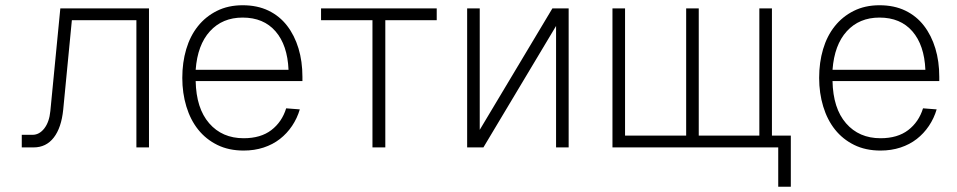

<svg xmlns="http://www.w3.org/2000/svg" viewBox="-20 -562 3650 732"><path d="M63 0V-48H104Q130 -48 149 -72.5Q168 -97 172 -139L210 -530H548V0H500V-485H254L221 -144Q214 -75 185 -37.5Q156 0 108 0Z M909 12Q852 12 808.5 -9.5Q765 -31 735.5 -68Q706 -105 690.5 -156Q675 -207 675 -265Q675 -324 690 -374.5Q705 -425 734.5 -462Q764 -499 807 -520.5Q850 -542 905 -542Q961 -542 1003.5 -521.5Q1046 -501 1074.5 -464Q1103 -427 1118 -377.5Q1133 -328 1133 -269V-253H726Q728 -149 777.5 -92Q827 -35 909 -35Q974 -35 1014.5 -66Q1055 -97 1071 -149L1123 -145Q1113 -111 1093.5 -82Q1074 -53 1047 -32Q1020 -11 985 0.5Q950 12 909 12ZM1080 -296Q1076 -390 1030.5 -442.5Q985 -495 905 -495Q828 -495 780.5 -443Q733 -391 726 -296Z M1400 0V-485H1204V-530H1645V-485H1449V0Z M1761 0V-530H1809V-67L2086 -530H2148V0H2100V-463L1823 0Z M2947 150V0H2315V-530H2363V-45H2596V-530H2644V-45H2875V-530H2923V-45H2995V150Z M3337 12Q3280 12 3236.5 -9.5Q3193 -31 3163.5 -68Q3134 -105 3118.5 -156Q3103 -207 3103 -265Q3103 -324 3118 -374.5Q3133 -425 3162.5 -462Q3192 -499 3235 -520.5Q3278 -542 3333 -542Q3389 -542 3431.5 -521.5Q3474 -501 3502.5 -464Q3531 -427 3546 -377.5Q3561 -328 3561 -269V-253H3154Q3156 -149 3205.5 -92Q3255 -35 3337 -35Q3402 -35 3442.5 -66Q3483 -97 3499 -149L3551 -145Q3541 -111 3521.5 -82Q3502 -53 3475 -32Q3448 -11 3413 0.5Q3378 12 3337 12ZM3508 -296Q3504 -390 3458.5 -442.5Q3413 -495 3333 -495Q3256 -495 3208.5 -443Q3161 -391 3154 -296Z"/></svg>

Font: Geist ExtLt
Style: Regular
Weight: 400
Designer: Basement.studio, Andrés Briganti, Mateo Zaragoza
Foundry: Basement.studio, Vercel, Andrés Briganti, Guido Ferreyra, Mateo Zaragoza
Version: Version 1.401